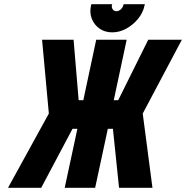

<svg xmlns="http://www.w3.org/2000/svg" viewBox="-20 -888 880 908"><path d="M665 -868H565L563 -863Q561 -853 551.5 -844Q542 -835 530 -835Q519 -835 513 -844Q507 -853 509 -863L511 -868H412L410 -860Q403 -827 414.5 -798.5Q426 -770 451 -752.5Q476 -735 511 -735Q545 -735 577 -752.5Q609 -770 632.5 -798.5Q656 -827 663 -860ZM543 0H701L655 -351L840 -700H681L539 -414H518L579 -700H435L374 -414H352L328 -700H179L211 -351L18 0H175L323 -279H346L286 0H430L490 -279H514Z"/></svg>

Font: Advent Pro ExtraBold
Style: Italic
Weight: 800
Italic angle: -12°
Version: Version 3.000